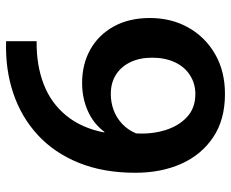

<svg xmlns="http://www.w3.org/2000/svg" viewBox="-84 -663 757 629"><g transform="rotate(90 294.5 -348.5)"><path d="M288 -707Q372 -707 429.5 -668.5Q487 -630 516.5 -564Q546 -498 546 -413Q546 -309 513.5 -228.5Q481 -148 422.5 -94Q364 -40 285.5 -13.5Q207 13 115 10V-90Q193 -89 255.5 -113Q318 -137 359 -187.5Q400 -238 414 -312H412Q385 -276 343 -257.5Q301 -239 252 -239Q190 -239 142 -266Q94 -293 66.5 -343Q39 -393 39 -461Q39 -531 70 -586.5Q101 -642 157 -674.5Q213 -707 288 -707ZM288 -610Q254 -610 226.5 -592.5Q199 -575 184 -543Q169 -511 169 -468Q169 -428 183.5 -397.5Q198 -367 224.5 -350Q251 -333 288 -333Q315 -333 340 -342Q365 -351 385.5 -370Q406 -389 417 -416Q420 -467 406.5 -511Q393 -555 363.5 -582.5Q334 -610 288 -610Z"/></g></svg>

Font: Murecho Thin Medium
Style: Regular
Weight: 500
Version: Version 1.010